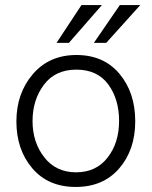

<svg xmlns="http://www.w3.org/2000/svg" viewBox="-20 -732 601 761"><path d="M253 -562H204L303 -712H384ZM401 -562H352L455 -712H536ZM282.5 -456Q199 -456 154 -396Q109 -336 109 -252Q109 -168 155.5 -108.5Q202 -49 281.5 -49Q361 -49 406.5 -107.5Q452 -166 452 -252.5Q452 -339 409 -397.5Q366 -456 282.5 -456ZM283 -514Q391 -514 453.5 -439.5Q516 -365 516 -251.5Q516 -138 452.5 -64.5Q389 9 280 9Q171 9 108 -65Q45 -139 45 -250.5Q45 -362 110 -438Q175 -514 283 -514Z"/></svg>

Font: Hind Jalandhar Light
Style: Regular
Weight: 300
Designer: Namrata Goyal
Foundry: Indian Type Foundry
Version: Version 0.702;PS 1.0;hotconv 1.0.81;makeotf.lib2.5.63406